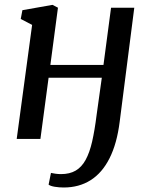

<svg xmlns="http://www.w3.org/2000/svg" viewBox="-20 -586 630 810"><path d="M485 -73Q473.5 19.5 442.2 81.5Q411 143.5 362.2 174.2Q313.5 205 248.5 205Q229.5 205 211.2 202Q193 199 185 193L195 143.5Q201.5 145 213.5 146.8Q225.5 148.5 237.5 148.5Q274 148.5 299.2 133.8Q324.5 119 341.2 88.5Q358 58 368.8 10.8Q379.5 -36.5 387.5 -100.5L409.5 -258H185L150.5 0H50.5L115.5 -481L67.5 -506L74.5 -543L201.5 -565.5L224.5 -553.5L192.5 -312H416.5L448.5 -553.5H546.5Z"/></svg>

Font: Merriweather 20pt
Style: Italic
Weight: 400
Italic angle: -7.8°
Version: Version 2.101